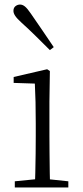

<svg xmlns="http://www.w3.org/2000/svg" viewBox="-20 -823 365 843"><path d="M45 0V-27L156 -38H175L280 -27V0ZM133 0Q134 -24 135 -64.5Q136 -105 136.5 -149Q137 -193 137 -226V-281Q137 -332 136 -375Q135 -418 133 -456L40 -459V-485L187 -519L199 -511L197 -377V-226Q197 -193 197.5 -149Q198 -105 198.5 -64.5Q199 -24 200 0ZM216 -616 199 -603Q167 -635 135.5 -666Q104 -697 75 -723Q55 -741 47 -753Q39 -765 39 -775Q39 -789 48 -796Q57 -803 68 -803Q79 -803 89.5 -794.5Q100 -786 115 -764Q138 -730 164.5 -692Q191 -654 216 -616Z"/></svg>

Font: Noto Serif SC ExtraLight ExtraLight
Style: Regular
Weight: 250
Version: Version 2.002-H1;hotconv 1.1.0;makeotfexe 2.6.0